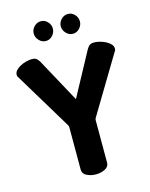

<svg xmlns="http://www.w3.org/2000/svg" viewBox="-134 -1012 859 1097"><g transform="rotate(-15 295.0 -463.5)"><path d="M217 -299Q217 -307 213 -313L6 -656Q4 -660 4 -667Q4 -681 14.5 -692.5Q25 -704 41 -712.5Q57 -721 75.5 -726Q94 -731 110 -731Q129 -731 138 -723.5Q147 -716 155 -702L295 -445L434 -702Q442 -716 451 -723.5Q460 -731 479 -731Q495 -731 513.5 -726Q532 -721 548 -712.5Q564 -704 574.5 -692.5Q585 -681 585 -667Q585 -660 583 -656L377 -313Q373 -307 373 -299V-48Q373 -24 348.5 -12Q324 0 295 0Q266 0 241.5 -12Q217 -24 217 -48ZM216 -927Q239 -927 255.5 -909.5Q272 -892 272 -869Q272 -846 255.5 -828Q239 -810 216 -810Q193 -810 176 -828Q159 -846 159 -869Q159 -892 176 -909.5Q193 -927 216 -927ZM376 -927Q399 -927 415.5 -909.5Q432 -892 432 -869Q432 -846 415.5 -828Q399 -810 376 -810Q353 -810 336 -828Q319 -846 319 -869Q319 -892 336 -909.5Q353 -927 376 -927Z"/></g></svg>

Font: AkaAcidDosis
Style: ExtraBold
Weight: 800
Designer: Edgar Tolentino, Pablo Impallari, Igino Marini, Aka-Acid
Foundry: Edgar Tolentino, Pablo Impallari, Igino Marini, Aka-Acid
Version: Version 1.007